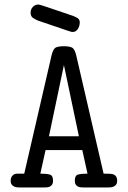

<svg xmlns="http://www.w3.org/2000/svg" viewBox="-20 -827 565 847"><path d="M115 -772Q115 -786 125 -796.5Q135 -807 149 -807Q152 -807 155.5 -806Q159 -805 173.5 -800.5Q188 -796 218 -785.5Q248 -775 302 -757Q313 -753 322.5 -747Q332 -741 332 -727Q332 -723 330.5 -716Q329 -709 325.5 -702.5Q322 -696 316 -691Q310 -686 300 -686H299Q297 -686 293 -687Q289 -688 274.5 -693Q260 -698 230.5 -708Q201 -718 148 -736Q136 -741 125.5 -748Q115 -755 115 -772ZM27 -30Q27 -50 44 -59Q49 -61 62.5 -61Q76 -61 87 -61L208 -585Q215 -613 227.5 -618Q240 -623 262 -623Q285 -623 297 -617.5Q309 -612 316 -584L437 -61Q448 -61 461.5 -60.5Q475 -60 480 -58Q497 -51 497 -30Q497 -19 492.5 -13Q488 -7 481.5 -4Q475 -1 467.5 -0.5Q460 0 454 0H352Q345 0 337.5 -0.5Q330 -1 324 -4Q318 -7 314 -13Q310 -19 310 -30Q310 -53 324.5 -57Q339 -61 366 -61L343 -165H181L158 -61Q185 -61 199.5 -57Q214 -53 214 -30Q214 -19 210 -13Q206 -7 200 -4Q194 -1 186.5 -0.5Q179 0 172 0H70Q64 0 56.5 -0.5Q49 -1 42.5 -4Q36 -7 31.5 -13Q27 -19 27 -30ZM328 -226 262 -540 196 -226Z"/></svg>

Font: CMU Typewriter Custom
Style: Regular
Weight: 500
Monospace: yes
Version: Version 0.7.0